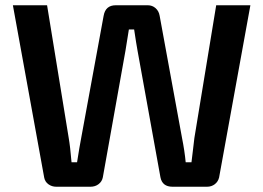

<svg xmlns="http://www.w3.org/2000/svg" viewBox="-20 -710 1001 730"><path d="M932 -690 813 -35Q809 -19 796.5 -9.5Q784 0 767 0H636Q597 0 590 -36L503 -517Q498 -544 490 -598H470Q461 -540 457 -517L371 -36Q368 -20 355 -10Q342 0 324 0H194Q177 0 164 -9.5Q151 -19 148 -35L29 -690H159L241 -187Q247 -153 252 -93H273Q282 -151 289 -187L374 -650Q381 -690 420 -690H542Q559 -690 571.5 -679Q584 -668 587 -650L672 -186Q682 -136 686 -93H708Q710 -107 713.5 -138.5Q717 -170 719 -185L802 -690Z"/></svg>

Font: Exo 2.0 Semi Bold
Style: Regular
Weight: 600
Designer: Natanael Gama
Version: Version 1.001;PS 001.001;hotconv 1.0.70;makeotf.lib2.5.58329